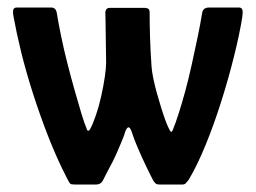

<svg xmlns="http://www.w3.org/2000/svg" viewBox="-20 -492 682 512"><path d="M160 -14Q132 -68 109 -127Q86 -186 67.5 -244Q49 -302 36.5 -353Q24 -404 17 -443Q14 -456 15 -464Q16 -472 25 -472H116Q128 -472 131 -460Q136 -429 143.5 -393Q151 -357 160.5 -320Q170 -283 179.5 -249.5Q189 -216 197 -189.5Q205 -163 211 -149Q213 -142 216 -143.5Q219 -145 220 -147Q228 -162 236 -185.5Q244 -209 250 -236Q256 -263 259.5 -287Q263 -311 263 -325Q263 -341 262.5 -360Q262 -379 262 -397.5Q262 -416 261.5 -432Q261 -448 261 -458Q261 -471 273 -471H367Q372 -471 375.5 -468.5Q379 -466 379 -459Q379 -433 380 -396Q381 -359 384 -316Q385 -301 389 -282Q393 -263 398.5 -243Q404 -223 410 -204Q416 -185 421.5 -170Q427 -155 432 -146Q437 -135 441 -146Q448 -163 456.5 -189.5Q465 -216 474 -249Q483 -282 491 -318.5Q499 -355 506.5 -390.5Q514 -426 519 -457Q521 -472 538 -472H617Q625 -472 626.5 -465Q628 -458 626 -446Q619 -402 604.5 -343.5Q590 -285 570.5 -223Q551 -161 528.5 -106Q506 -51 484 -14Q479 -7 475.5 -3.5Q472 0 467 0H405Q399 0 396 -2Q393 -4 389 -10Q381 -25 369.5 -49Q358 -73 347.5 -97.5Q337 -122 331 -141Q323 -164 314 -141Q312 -133 306 -118.5Q300 -104 293.5 -89Q287 -74 281 -62Q274 -49 266 -33.5Q258 -18 254 -10Q252 -6 247.5 -3Q243 0 237 0H179Q170 0 167.5 -2Q165 -4 160 -14Z"/></svg>

Font: Glory Thin SemiBold
Style: Regular
Weight: 600
Version: Version 1.011